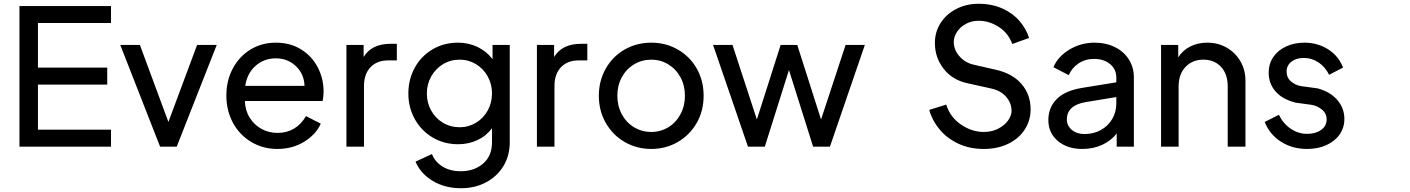

<svg xmlns="http://www.w3.org/2000/svg" viewBox="-20 -777 7469 1017"><path d="M83 -745H568V-655H181V-419H548V-329H181V-90H568V0H83Z M617 -539H721L872 -131L1024 -539H1128L916 0H828Z M1179 -271Q1179 -351 1213.5 -415Q1248 -479 1307.5 -515Q1367 -551 1441 -551Q1518 -551 1575.5 -515Q1633 -479 1663.5 -419.5Q1694 -360 1694 -292Q1694 -269 1689 -242H1277Q1279 -191 1303 -153Q1327 -115 1365.5 -94Q1404 -73 1450 -73Q1548 -73 1601 -162L1679 -122Q1653 -64 1591 -26Q1529 12 1449 12Q1373 12 1311 -25Q1249 -62 1214 -126.5Q1179 -191 1179 -271ZM1593 -322Q1591 -385 1547.5 -426.5Q1504 -468 1441 -468Q1379 -468 1334 -428.5Q1289 -389 1279 -322Z M1815 -539H1906V-475Q1948 -545 2049 -545H2082V-457H2035Q1977 -457 1942.5 -421Q1908 -385 1908 -321V0H1815Z M2181 79 2268 39Q2283 79 2323 104.5Q2363 130 2421 130Q2492 130 2539 89.5Q2586 49 2586 -23V-98Q2556 -57 2509 -35Q2462 -13 2407 -13Q2332 -13 2272 -48.5Q2212 -84 2177.5 -145.5Q2143 -207 2143 -282Q2143 -357 2177 -418.5Q2211 -480 2271 -515.5Q2331 -551 2406 -551Q2462 -551 2509 -528.5Q2556 -506 2589 -464V-539H2680V-23Q2680 47 2647 102Q2614 157 2555 188.5Q2496 220 2422 220Q2337 220 2272.5 181.5Q2208 143 2181 79ZM2415 -103Q2462 -103 2501.5 -127Q2541 -151 2563.5 -192Q2586 -233 2586 -282Q2586 -331 2563.5 -372Q2541 -413 2501.5 -437Q2462 -461 2415 -461Q2366 -461 2326.5 -437Q2287 -413 2264 -372Q2241 -331 2241 -282Q2241 -233 2263.5 -192Q2286 -151 2326 -127Q2366 -103 2415 -103Z M2824 -539H2915V-475Q2957 -545 3058 -545H3091V-457H3044Q2986 -457 2951.5 -421Q2917 -385 2917 -321V0H2824Z M3152 -270Q3152 -349 3188.5 -413.5Q3225 -478 3288.5 -514.5Q3352 -551 3430 -551Q3507 -551 3570.5 -514.5Q3634 -478 3670.5 -414Q3707 -350 3707 -270Q3707 -189 3670 -125Q3633 -61 3569.5 -24.5Q3506 12 3430 12Q3353 12 3289.5 -24.5Q3226 -61 3189 -125.5Q3152 -190 3152 -270ZM3430 -78Q3479 -78 3520 -103Q3561 -128 3584.5 -172Q3608 -216 3608 -270Q3608 -324 3584.5 -367.5Q3561 -411 3520 -436Q3479 -461 3430 -461Q3380 -461 3338.5 -436Q3297 -411 3273.5 -367.5Q3250 -324 3250 -270Q3250 -216 3273.5 -172Q3297 -128 3338.5 -103Q3380 -78 3430 -78Z M3757 -539H3860L3989 -144L4115 -539H4203L4329 -144L4459 -539H4561L4376 0H4287L4159 -406L4031 0H3942Z M4902 -195 4992 -223Q5013 -156 5070.5 -117Q5128 -78 5191 -78Q5233 -78 5266.5 -95Q5300 -112 5319 -138Q5338 -164 5338 -190Q5338 -231 5309.5 -264Q5281 -297 5231 -308L5105 -336Q5025 -353 4978.5 -412.5Q4932 -472 4932 -549Q4932 -608 4962.5 -655.5Q4993 -703 5046 -730Q5099 -757 5163 -757Q5234 -757 5289.5 -732Q5345 -707 5380.5 -665.5Q5416 -624 5431 -576L5342 -544Q5320 -603 5269.5 -635Q5219 -667 5164 -667Q5126 -667 5096 -650.5Q5066 -634 5049 -608Q5032 -582 5032 -555Q5032 -513 5062.5 -478.5Q5093 -444 5139 -434L5253 -408Q5343 -388 5391 -332Q5439 -276 5439 -198Q5439 -139 5408 -91Q5377 -43 5320.5 -15.5Q5264 12 5191 12Q5115 12 5055 -16.5Q4995 -45 4956 -92.5Q4917 -140 4902 -195Z M5533 -141Q5533 -207 5576.5 -251.5Q5620 -296 5709 -311L5893 -341V-366Q5893 -410 5860 -437.5Q5827 -465 5775 -465Q5729 -465 5693.5 -441.5Q5658 -418 5641 -379L5560 -421Q5583 -477 5644 -514Q5705 -551 5777 -551Q5838 -551 5885.5 -527.5Q5933 -504 5959.5 -462Q5986 -420 5986 -366V0H5895V-70Q5866 -32 5818.5 -10Q5771 12 5713 12Q5633 12 5583 -30.5Q5533 -73 5533 -141ZM5724 -67Q5773 -67 5811.5 -88.5Q5850 -110 5871.5 -147Q5893 -184 5893 -229V-263L5730 -236Q5631 -219 5631 -144Q5631 -111 5657.5 -89Q5684 -67 5724 -67Z M6130 -539H6221V-473Q6245 -511 6285 -531Q6325 -551 6375 -551Q6432 -551 6478 -524.5Q6524 -498 6550.5 -452Q6577 -406 6577 -349V0H6483V-319Q6483 -385 6447.5 -423Q6412 -461 6354 -461Q6296 -461 6259.5 -422.5Q6223 -384 6223 -319V0H6130Z M6679 -131 6754 -169Q6777 -122 6817 -95Q6857 -68 6904 -68Q6949 -68 6978 -89Q7007 -110 7007 -144Q7007 -177 6981 -197.5Q6955 -218 6925 -222L6844 -233Q6772 -251 6736 -293Q6700 -335 6700 -392Q6700 -439 6724.5 -475Q6749 -511 6792.5 -531Q6836 -551 6889 -551Q6959 -551 7014.5 -516Q7070 -481 7094 -419L7020 -381Q7000 -422 6964.5 -446Q6929 -470 6886 -470Q6845 -470 6820 -450Q6795 -430 6795 -398Q6795 -365 6818.5 -345.5Q6842 -326 6870 -321L6959 -309Q7026 -291 7063.5 -247.5Q7101 -204 7101 -147Q7101 -101 7076 -65Q7051 -29 7006 -8.5Q6961 12 6903 12Q6825 12 6765 -26.5Q6705 -65 6679 -131Z"/></svg>

Font: Evergrow Sans 
Style: Medium
Weight: 500
Foundry: 10Web
Version: Version 1.000